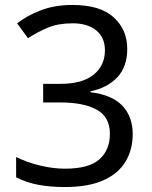

<svg xmlns="http://www.w3.org/2000/svg" viewBox="-20 -744 612 774"><path d="M493 -547Q493 -475 453 -432.5Q413 -390 345 -376V-372Q431 -362 473 -318Q515 -274 515 -203Q515 -141 486 -92.5Q457 -44 396.5 -17Q336 10 241 10Q185 10 137 1.5Q89 -7 45 -29V-111Q90 -89 142 -76.5Q194 -64 242 -64Q338 -64 380.5 -101.5Q423 -139 423 -205Q423 -272 370.5 -301.5Q318 -331 223 -331H154V-406H224Q312 -406 357.5 -443Q403 -480 403 -541Q403 -593 368 -621.5Q333 -650 273 -650Q215 -650 174 -633Q133 -616 93 -590L49 -650Q87 -680 143.5 -702Q200 -724 272 -724Q384 -724 438.5 -674Q493 -624 493 -547Z"/></svg>

Font: Noto Sans NKo
Style: Regular
Weight: 400
Designer: Monotype Design Team
Foundry: Monotype Imaging Inc.
Version: Version 2.003; ttfautohint (v1.8.4.7-5d5b)